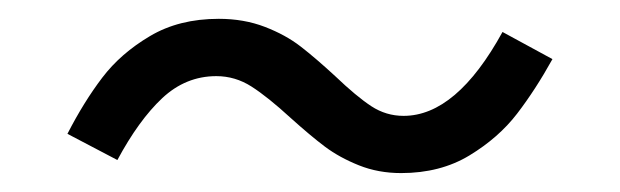

<svg xmlns="http://www.w3.org/2000/svg" viewBox="-20 -422 655 203"><path d="M334.4 -341.5Q356.9 -320 372.6 -309.7Q388.2 -299.5 406.7 -299.5Q462.6 -299.5 511.3 -388.2L564.1 -359.5Q546.2 -327.2 526.7 -301.8Q507.2 -276.4 476.4 -257.7Q445.6 -239 404.1 -239Q380 -239 359.5 -247.2Q339 -255.4 323.6 -266.9Q308.2 -278.5 287.2 -297.4Q263.1 -319.5 245.9 -330.5Q228.7 -341.5 208.7 -341.5Q176.4 -341.5 151.5 -318.2Q126.7 -294.9 104.1 -252.8L51.3 -280.5Q68.7 -314.4 88.2 -340Q107.7 -365.6 138.5 -383.8Q169.2 -402.1 211.3 -402.1Q237.9 -402.1 260 -393.6Q282.1 -385.1 297.9 -372.8Q313.8 -360.5 334.4 -341.5Z"/></svg>

Font: Fira Code Fixed Light
Style: Regular
Weight: 300
Monospace: yes
Designer: Carrois Corporate, Edenspiekermann AG, Nikita Prokopov
Foundry: Carrois Corporate, Edenspiekermann AG, Nikita Prokopov
Version: Version 5.002